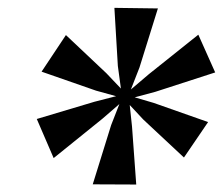

<svg xmlns="http://www.w3.org/2000/svg" viewBox="-20 -846 582 501"><path d="M76 -535.5 226.5 -580.5 283 -595 230.5 -609.5 88.5 -659 152 -754.5 257.5 -655 295.5 -615 287.5 -674 278.5 -825.5 392 -824 344 -670 321.5 -612.5 368.5 -652.5 497.5 -755.5 541.5 -657 385.5 -606.5 331.5 -592 381 -577.5 523 -527.5 460 -435 354 -534 318.5 -572 324.5 -515.5 335.5 -364.5 222 -365 270 -519.5 291.5 -574.5 247 -536 120 -433.5Z"/></svg>

Font: Merriweather 144pt SemiBold
Style: Italic
Weight: 600
Italic angle: -7.8°
Version: Version 2.101